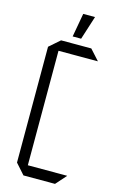

<svg xmlns="http://www.w3.org/2000/svg" viewBox="-130 -912 583 964"><g transform="rotate(15 161.0 -430.5)"><path d="M97 0 49 -54V-55H309V-54L261 0ZM49 -55V-656L104 -704H105V-55ZM105 -650V-704H261L309 -651V-650ZM155 -738 177 -861H238V-860L199 -738Z"/></g></svg>

Font: Foldit Light
Style: Regular
Weight: 300
Version: Version 1.003